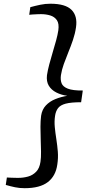

<svg xmlns="http://www.w3.org/2000/svg" viewBox="-20 -862 506 1032"><path d="M251 -842Q331.5 -842 364.5 -809Q397.5 -776 388.5 -715Q383.5 -680.5 372 -646.8Q360.5 -613 347.2 -580.8Q334 -548.5 323 -517.8Q312 -487 307.5 -458Q304 -433 311 -414.5Q318 -396 344.5 -385.5Q371 -375 425 -375.5L416 -312.5Q362 -312.5 333 -304.8Q304 -297 291.8 -280.5Q279.5 -264 276 -239.5Q271.5 -210.5 274.5 -179Q277.5 -147.5 282.8 -114.2Q288 -81 290.8 -46.8Q293.5 -12.5 288 22.5Q279.5 84 237 116.8Q194.5 149.5 112.5 149.5Q84.5 149.5 60.8 144.5Q37 139.5 11 132L17 92Q22 92.5 35 93Q48 93.5 61 93.8Q74 94 79 94Q105.5 94 130.8 87Q156 80 174.2 61.2Q192.5 42.5 197.5 8Q201 -15.5 200.5 -46.8Q200 -78 198.8 -112.5Q197.5 -147 197.5 -180.2Q197.5 -213.5 201 -240Q206 -273.5 226.5 -295.2Q247 -317 277.2 -329.2Q307.5 -341.5 341.5 -347Q309 -351.5 282.5 -365Q256 -378.5 242.2 -401.5Q228.5 -424.5 232.5 -458Q236.5 -484.5 245 -516.5Q253.5 -548.5 263.5 -581.8Q273.5 -615 281.8 -645.2Q290 -675.5 293.5 -699Q298.5 -735 285.8 -753.5Q273 -772 250 -779Q227 -786 200 -786Q194 -786 181 -785.5Q168 -785 155.2 -784.2Q142.5 -783.5 137 -782.5L143 -823.5Q170.5 -831 196.8 -836.5Q223 -842 251 -842Z"/></svg>

Font: Merriweather 48pt
Style: Italic
Weight: 400
Italic angle: -7.8°
Version: Version 2.101